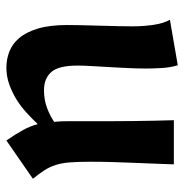

<svg xmlns="http://www.w3.org/2000/svg" viewBox="-8 -544 564 587"><g transform="rotate(-90 273.5 -250.0)"><path d="M138 -512Q158 -483 170 -461Q182 -439 188 -416Q203 -432 222 -449.5Q241 -467 262.5 -480.5Q284 -494 309 -503Q334 -512 361 -512Q386 -512 409.5 -503Q433 -494 451 -473Q469 -452 480 -416Q491 -380 491 -326Q491 -312 490.5 -285Q490 -258 489 -227.5Q488 -197 487.5 -169Q487 -141 487 -126Q487 -93 491.5 -62.5Q496 -32 507 -12L368 12Q361 -11 359.5 -38Q358 -65 358 -85Q358 -113 359.5 -142.5Q361 -172 362.5 -199.5Q364 -227 365.5 -251.5Q367 -276 367 -294Q367 -353 347 -375Q327 -397 292 -397Q263 -397 238.5 -388Q214 -379 195 -366Q197 -347 197 -324Q197 -301 197 -271Q197 -225 197 -188Q197 -151 197.5 -119Q198 -87 198.5 -58.5Q199 -30 200 0H65Q66 -24 67 -54Q68 -84 69.5 -117.5Q71 -151 72 -186.5Q73 -222 73 -255Q73 -294 71 -318.5Q69 -343 63 -361.5Q57 -380 47 -395.5Q37 -411 21 -431Z"/></g></svg>

Font: CantoraOne
Style: Regular
Weight: 400
Designer: Pablo Impallari, Rodrigo Fuenzalida
Foundry: Pablo Impallari
Version: Version 1.001; ttfautohint (v0.8) -G 200 -r 50